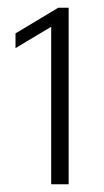

<svg xmlns="http://www.w3.org/2000/svg" viewBox="-20 -908 267 495"><path d="M112 -433V-839L20 -784V-822L130 -888H157V-433Z"/></svg>

Font: Oswald ExtraLight
Style: Regular
Weight: 250
Designer: Vernon Adams
Foundry: Vernon Adams
Version: Version 4.103;gftools[0.9.33.dev8+g029e19f]